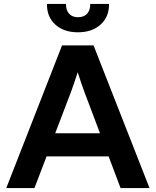

<svg xmlns="http://www.w3.org/2000/svg" viewBox="-20 -961 796 981"><path d="M12 0 297 -729H458L744 0H596L535 -162H218L156 0ZM343 -492 262 -280H491L411 -492Q395 -535 377 -592Q368 -563 359.5 -539Q351 -515 343 -492ZM378 -796Q306 -796 262.5 -835.5Q219 -875 220 -941H317Q317 -908 333.5 -890.5Q350 -873 378 -873Q410 -873 426 -892Q442 -911 441 -941H537Q538 -876 494.5 -836Q451 -796 378 -796Z"/></svg>

Font: BDO Grotesk DemiBold
Style: Regular
Weight: 600
Designer: Deni Anggara
Foundry: Lokal Container
Version: Version 2.000